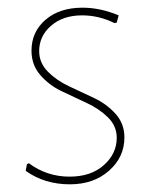

<svg xmlns="http://www.w3.org/2000/svg" viewBox="-20 -475 394 500"><path d="M195 -455Q241 -455 289 -435L284 -416L278 -415Q237 -435 194 -435Q144 -435 113 -408Q82 -381 82 -342Q82 -311 105 -288Q128 -265 160.5 -250Q193 -235 225.5 -219.5Q258 -204 281 -178.5Q304 -153 304 -117Q304 -66 264 -30.5Q224 5 162 5Q96 5 47 -30L50 -47L55 -50Q102 -15 161 -15Q217 -15 250.5 -45Q284 -75 284 -116Q284 -147 261 -169.5Q238 -192 205.5 -207Q173 -222 140.5 -237.5Q108 -253 85 -279.5Q62 -306 62 -343Q62 -392 98.5 -423.5Q135 -455 195 -455Z"/></svg>

Font: Alegreya Sans Thin
Style: Regular
Weight: 100
Designer: Juan Pablo del Peral
Foundry: Huerta Tipografica
Version: Version 2.007